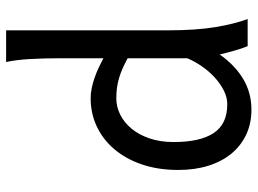

<svg xmlns="http://www.w3.org/2000/svg" viewBox="-126 -695 833 621"><g transform="rotate(-90 290.5 -384.5)"><path d="M412.6 -388.2Q394.5 -397.9 378.9 -404.8Q363.3 -411.6 348.1 -416Q333 -420.4 317.4 -422.6Q301.8 -424.8 283.2 -424.8Q255.4 -424.8 230 -412.1Q204.6 -399.4 184.8 -375.5Q165 -351.6 153.3 -317.1Q141.6 -282.7 141.6 -239.3Q141.6 -153.8 170.7 -109.9Q199.7 -65.9 263.7 -65.9Q286.1 -65.9 308.3 -77.1Q330.6 -88.4 350.3 -106.4Q370.1 -124.5 386.2 -147.7Q402.3 -170.9 412.6 -195.3ZM502.9 -258.8Q502.9 -166.5 513.4 -103.8Q523.9 -41 539.6 0H451.7Q446.3 -12.7 438.7 -37.8Q431.2 -63 424.8 -90.3Q389.6 -40.5 345.2 -14.2Q300.8 12.2 246.6 12.2Q201.7 12.2 165.8 -4.6Q129.9 -21.5 104.2 -52.5Q78.6 -83.5 64.9 -127.2Q51.3 -170.9 51.3 -224.6Q51.3 -289.6 69.1 -341.8Q86.9 -394 118.2 -430.9Q149.4 -467.8 191.7 -487.8Q233.9 -507.8 283.2 -507.8Q298.8 -507.8 315.7 -504.4Q332.5 -501 349.4 -495.1Q366.2 -489.3 382.3 -481.7Q398.4 -474.1 412.6 -466.3V-603Q412.6 -662.1 409.9 -706.3Q407.2 -750.5 400.4 -781.2H502.9Z"/></g></svg>

Font: Andika CyrE
Style: Regular
Weight: 400
Designer: Victor Gaultney, Annie Olsen, Julie Remington, Don Collingsworth, Eric Hays, Becca Hirsbrunner
Foundry: SIL International
Version: Version 5.000